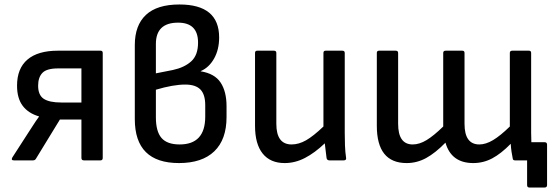

<svg xmlns="http://www.w3.org/2000/svg" viewBox="-20 -715 2469 856"><path d="M42 0Q28 0 35 -13L104 -120Q116 -138 128 -157Q140 -176 154 -195V-196Q106 -210 81 -243.5Q56 -277 56 -333Q56 -410 102.5 -449.5Q149 -489 238 -489H428Q438 -489 438 -479V-11Q438 0 428 0H354Q343 0 343 -11V-182H247L140 -7Q136 0 127 0ZM253 -258H343V-410H239Q188 -410 169 -390Q150 -370 150 -333Q150 -291 175 -274.5Q200 -258 253 -258Z M778 12Q581 12 581 -184V-514Q581 -602 630.5 -648.5Q680 -695 780 -695Q957 -695 957 -548Q957 -494 934.5 -454Q912 -414 875 -398V-397Q937 -387 963.5 -347Q990 -307 990 -241V-193Q990 -93 935.5 -40.5Q881 12 778 12ZM675 -388 751 -403Q802 -414 832.5 -441.5Q863 -469 863 -525Q863 -614 774 -614Q675 -614 675 -519ZM781 -71Q895 -71 895 -195V-246Q895 -294 873.5 -316Q852 -338 806 -338Q752 -338 675 -315V-192Q675 -129 700 -100Q725 -71 781 -71Z M1249 12Q1185 12 1151 -30.5Q1117 -73 1117 -154V-479Q1117 -489 1127 -489H1201Q1212 -489 1212 -479V-163Q1212 -71 1280 -71Q1312 -71 1344.5 -89.5Q1377 -108 1422 -151V-479Q1422 -489 1432 -489H1506Q1517 -489 1517 -479V-123Q1517 -95 1518 -66.5Q1519 -38 1523 -11Q1525 0 1512 0H1449Q1438 0 1436 -10Q1434 -26 1432 -42.5Q1430 -59 1428 -76Q1384 -34 1340 -11Q1296 12 1249 12Z M1793 12Q1660 12 1660 -154V-479Q1660 -489 1670 -489H1744Q1755 -489 1755 -479V-163Q1755 -71 1820 -71Q1850 -71 1882 -90.5Q1914 -110 1956 -151V-479Q1956 -489 1967 -489H2041Q2051 -489 2051 -479V-163Q2051 -71 2117 -71Q2146 -71 2178.5 -90.5Q2211 -110 2253 -151V-479Q2253 -489 2264 -489H2338Q2348 -489 2348 -479V-123Q2348 -102 2349 -81H2408Q2419 -81 2419 -70V110Q2419 121 2408 121H2340Q2330 121 2330 110V0H2276Q2267 0 2266 -8Q2263 -22 2260.5 -39Q2258 -56 2257 -74Q2214 -30 2174.5 -9Q2135 12 2090 12Q1992 12 1966 -79Q1921 -33 1880 -10.5Q1839 12 1793 12Z"/></svg>

Font: Sofia Sans Medium
Style: Regular
Weight: 500
Designer: Botio Nikoltchev, Ani Petrova
Foundry: lettersoup
Version: Version 4.101; ttfautohint (v1.8.4.7-5d5b)